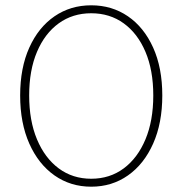

<svg xmlns="http://www.w3.org/2000/svg" viewBox="-20 -692 688 724"><path d="M324 12Q246 12 185.5 -30.5Q125 -73 90.5 -150.5Q56 -228 56 -332Q56 -436 90.5 -512.5Q125 -589 185.5 -630.5Q246 -672 324 -672Q402 -672 462.5 -630.5Q523 -589 557.5 -512.5Q592 -436 592 -332Q592 -228 557.5 -150.5Q523 -73 462.5 -30.5Q402 12 324 12ZM324 -18Q394 -18 446.5 -57Q499 -96 528.5 -166.5Q558 -237 558 -332Q558 -427 528.5 -496.5Q499 -566 446.5 -604Q394 -642 324 -642Q254 -642 201.5 -604Q149 -566 119.5 -496.5Q90 -427 90 -332Q90 -237 119.5 -166.5Q149 -96 201.5 -57Q254 -18 324 -18Z"/></svg>

Font: Mada ExtraLight
Style: Regular
Weight: 250
Designer: Khaled Hosny
Version: Version 1.5